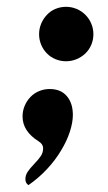

<svg xmlns="http://www.w3.org/2000/svg" viewBox="-20 -431 316 561"><path d="M117.2 -274.9Q106.4 -285.6 100.3 -300.3Q94.2 -314.9 94.2 -331.1Q94.2 -347.2 100.3 -361.8Q106.4 -376.5 117.2 -387.7Q127.4 -398.9 142.1 -405Q156.7 -411.1 172.9 -411.1Q189 -411.1 203.6 -405Q218.3 -398.9 229.5 -387.7Q240.7 -376.5 246.8 -361.8Q252.9 -347.2 252.9 -331.1Q252.9 -314.9 246.8 -300.3Q240.7 -285.6 229.5 -274.9Q218.3 -264.2 203.6 -258.1Q189 -252 172.9 -252Q156.7 -252 142.1 -258.1Q127.4 -264.2 117.2 -274.9ZM54.2 92.8Q54.2 81.1 60.8 71Q67.4 61 80.1 47.9Q93.3 34.2 99.6 24.4Q106 14.6 106 2Q106 -9.8 92.8 -18.1Q45.9 -47.4 45.9 -90.8Q45.9 -106.9 52 -121.6Q58.1 -136.2 68.8 -147.5Q79.6 -158.7 94.2 -164.8Q108.9 -170.9 125 -170.9Q157.7 -170.9 175.3 -150.1Q192.9 -129.4 192.9 -95.2Q192.9 -73.2 184.1 -46.1Q175.3 -19 158.7 8.3Q141.6 37.1 117.2 63.2Q92.8 89.4 63 109.9Q54.2 104 54.2 92.8Z"/></svg>

Font: Pattaya
Style: Regular
Weight: 400
Designer: Pablo Impallari / Thai characters Designed by Thanarat Vachiruckul and Suppakit Chalermlarp
Foundry: Pablo Impallari
Version: Version 2.000